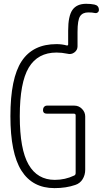

<svg xmlns="http://www.w3.org/2000/svg" viewBox="-20 -970 540 1000"><path d="M471.7 -946.3Q495.1 -941.4 495.1 -918Q495.1 -910.2 488.8 -905.3Q482.4 -900.4 473.6 -902.3Q461.9 -905.3 439.5 -905.3Q410.2 -905.3 397 -885.3Q383.8 -865.2 383.8 -803.7V-728.5Q383.8 -709 367.2 -696.8Q350.6 -684.6 330.1 -690.4Q301.8 -696.3 274.4 -696.3Q176.8 -696.3 129.9 -618.2Q83 -540 83 -365.2Q83 -192.4 128.9 -112.8Q174.8 -33.2 265.6 -33.2Q319.3 -33.2 366.2 -55.7Q374 -58.6 374 -69.3V-369.1Q374 -377.9 365.2 -377.9H224.6Q203.1 -377.9 204.1 -398.4Q204.1 -407.2 210 -413.6Q215.8 -419.9 224.6 -419.9H367.2Q390.6 -419.9 407.2 -402.8Q423.8 -385.7 423.8 -363.3V-85.9Q423.8 -58.6 410.2 -36.6Q396.5 -14.6 372.1 -6.8Q324.2 9.8 263.7 9.8Q149.4 9.8 91.8 -81.1Q34.2 -171.9 34.2 -365.2Q34.2 -562.5 92.8 -651.4Q151.4 -740.2 274.4 -740.2Q302.7 -740.2 327.1 -733.4Q335 -731.4 335 -739.3V-810.5Q335 -886.7 357.4 -918.5Q379.9 -950.2 428.7 -950.2Q453.1 -950.2 471.7 -946.3Z"/></svg>

Font: Rounded-X Mgen+ 1mn light
Style: Regular
Weight: 200
Designer: [Source Han Sans]
Ryoko NISHIZUKA  (kana & ideographs); Paul D. Hunt (Latin, Greek & Cyrillic); Wenlong ZHANG  (bopomofo
Version: Version 1.059.20150602